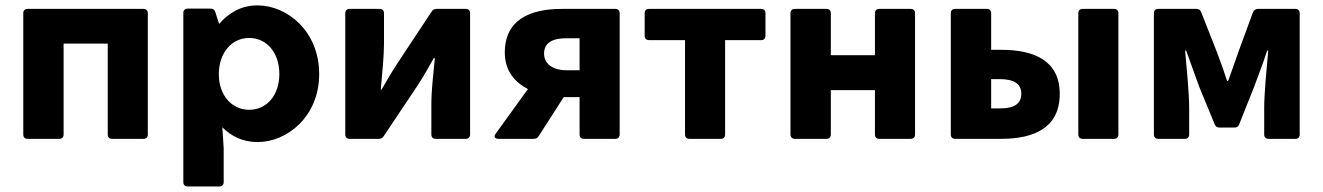

<svg xmlns="http://www.w3.org/2000/svg" viewBox="-20 -504 4804 697"><path d="M64.5 -456.1V-15.6C64.5 -5.9 70.3 0 80.1 0H195.3C205.1 0 210.9 -5.9 210.9 -15.6V-345.7H371.1V-15.6C371.1 -5.9 377 0 386.7 0H501C510.7 0 516.6 -5.9 516.6 -15.6V-456.1C516.6 -465.8 510.7 -471.7 501 -471.7H80.1C70.3 -471.7 64.5 -465.8 64.5 -456.1Z M915 -484.4C853.5 -484.4 809.6 -456.1 775.4 -417L761.7 -460C758.8 -468.8 752.9 -472.7 744.1 -472.7H661.1C651.4 -472.7 645.5 -466.8 645.5 -457V157.2C645.5 167 651.4 172.9 661.1 172.9H776.4C786.1 172.9 792 167 792 157.2V34.2L787.1 -42C819.3 -9.8 860.4 11.7 915 11.7C1022.5 11.7 1138.7 -81.1 1138.7 -235.4C1138.7 -390.6 1022.5 -484.4 915 -484.4ZM884.8 -105.5C820.3 -105.5 774.4 -159.2 774.4 -234.4C774.4 -311.5 820.3 -366.2 884.8 -366.2C949.2 -366.2 994.1 -311.5 994.1 -235.4C994.1 -159.2 949.2 -105.5 884.8 -105.5Z M1233.4 -456.1V-15.6C1233.4 -5.9 1239.3 0 1249 0H1354.5C1362.3 0 1368.2 -2 1373 -9.8L1497.1 -195.3C1513.7 -220.7 1539.1 -264.6 1554.7 -293H1558.6C1552.7 -234.4 1545.9 -173.8 1545.9 -125V-15.6C1545.9 -5.9 1551.8 0 1561.5 0H1670.9C1680.7 0 1686.5 -5.9 1686.5 -15.6V-456.1C1686.5 -465.8 1680.7 -471.7 1670.9 -471.7H1565.4C1557.6 -471.7 1551.8 -469.7 1546.9 -461.9L1424.8 -277.3C1407.2 -251 1380.9 -207 1365.2 -178.7H1362.3C1367.2 -236.3 1374 -298.8 1374 -346.7V-456.1C1374 -465.8 1368.2 -471.7 1358.4 -471.7H1249C1239.3 -471.7 1233.4 -465.8 1233.4 -456.1Z M2019.5 -471.7C1904.3 -471.7 1812.5 -432.6 1812.5 -313.5C1812.5 -248 1847.7 -206.1 1896.5 -180.7L1779.3 -18.6C1771.5 -8.8 1776.4 0 1789.1 0H1917C1924.8 0 1930.7 -2 1935.5 -9.8L2026.4 -151.4H2084V-15.6C2084 -5.9 2089.8 0 2099.6 0H2213.9C2223.6 0 2229.5 -5.9 2229.5 -15.6V-456.1C2229.5 -465.8 2223.6 -471.7 2213.9 -471.7ZM2084 -249H2037.1C1983.4 -249 1955.1 -274.4 1955.1 -309.6C1955.1 -347.7 1983.4 -365.2 2037.1 -365.2H2084Z M2466.8 -358.4V-15.6C2466.8 -5.9 2472.7 0 2482.4 0H2596.7C2606.4 0 2612.3 -5.9 2612.3 -15.6V-358.4H2743.2C2752.9 -358.4 2758.8 -364.3 2758.8 -374V-456.1C2758.8 -465.8 2752.9 -471.7 2743.2 -471.7H2335.9C2326.2 -471.7 2320.3 -465.8 2320.3 -456.1V-374C2320.3 -364.3 2326.2 -358.4 2335.9 -358.4Z M2849.6 -456.1V-15.6C2849.6 -5.9 2855.5 0 2865.2 0H2980.5C2990.2 0 2996.1 -5.9 2996.1 -15.6V-176.8H3156.2V-15.6C3156.2 -5.9 3162.1 0 3171.9 0H3286.1C3295.9 0 3301.8 -5.9 3301.8 -15.6V-456.1C3301.8 -465.8 3295.9 -471.7 3286.1 -471.7H3171.9C3162.1 -471.7 3156.2 -465.8 3156.2 -456.1V-303.7H2996.1V-456.1C2996.1 -465.8 2990.2 -471.7 2980.5 -471.7H2865.2C2855.5 -471.7 2849.6 -465.8 2849.6 -456.1Z M3431.6 -456.1V-15.6C3431.6 -5.9 3437.5 0 3447.3 0H3614.3C3735.4 0 3827.1 -41 3827.1 -163.1C3827.1 -283.2 3735.4 -323.2 3614.3 -323.2H3578.1V-456.1C3578.1 -465.8 3572.3 -471.7 3562.5 -471.7H3447.3C3437.5 -471.7 3431.6 -465.8 3431.6 -456.1ZM3894.5 -456.1V-15.6C3894.5 -5.9 3900.4 0 3910.2 0H4024.4C4034.2 0 4040 -5.9 4040 -15.6V-456.1C4040 -465.8 4034.2 -471.7 4024.4 -471.7H3910.2C3900.4 -471.7 3894.5 -465.8 3894.5 -456.1ZM3608.4 -110.4H3578.1V-216.8H3608.4C3662.1 -216.8 3687.5 -199.2 3687.5 -164.1C3687.5 -127 3662.1 -110.4 3608.4 -110.4Z M4168.9 -456.1V-15.6C4168.9 -5.9 4174.8 0 4184.6 0H4281.2C4291 0 4296.9 -5.9 4296.9 -15.6V-113.3C4296.9 -165 4287.1 -267.6 4282.2 -320.3H4286.1C4299.8 -280.3 4320.3 -226.6 4334 -187.5L4389.6 -52.7C4392.6 -44.9 4398.4 -41 4407.2 -41H4460.9C4469.7 -41 4475.6 -43.9 4478.5 -52.7L4532.2 -187.5C4546.9 -226.6 4566.4 -278.3 4580.1 -320.3H4584C4579.1 -267.6 4569.3 -165 4569.3 -113.3V-15.6C4569.3 -5.9 4575.2 0 4585 0H4682.6C4692.4 0 4698.2 -5.9 4698.2 -15.6V-456.1C4698.2 -465.8 4692.4 -471.7 4682.6 -471.7H4546.9C4538.1 -471.7 4531.2 -466.8 4528.3 -459L4475.6 -315.4C4462.9 -277.3 4450.2 -244.1 4438.5 -210H4434.6C4423.8 -244.1 4412.1 -277.3 4397.5 -315.4L4340.8 -459C4337.9 -467.8 4332 -471.7 4323.2 -471.7H4184.6C4174.8 -471.7 4168.9 -465.8 4168.9 -456.1Z"/></svg>

Font: Ed Sans Neue
Style: Bold
Weight: 700
Designer: Stephen Hutchings
Version: Version 1.004;PS 001.004;hotconv 1.0.88;makeotf.lib2.5.64775